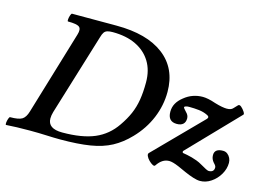

<svg xmlns="http://www.w3.org/2000/svg" viewBox="-103 -837 1410 1033"><g transform="rotate(15 602.0 -320.5)"><path d="M-7 4Q-11 4 -10 -7.5Q-9 -19 -5 -30.5Q-1 -42 3 -42Q50 -42 69 -53.5Q88 -65 98 -99L238 -565Q248 -597 234.5 -608.5Q221 -620 171 -620Q167 -620 168 -631.5Q169 -643 173 -654.5Q177 -666 181 -666H429Q599 -666 692.5 -594.5Q786 -523 786 -392Q786 -317 756.5 -246Q727 -175 671 -117Q627 -71 577.5 -44.5Q528 -18 460.5 -7Q393 4 294 4Q260 4 217.5 2Q175 0 125 0Q85 0 53 1Q21 2 -7 4ZM295 -35Q405 -35 474.5 -64.5Q544 -94 588 -159Q615 -198 631 -235Q647 -272 654 -314.5Q661 -357 661 -412Q661 -479 631.5 -527Q602 -575 548 -601Q494 -627 418 -627Q400 -627 388.5 -623.5Q377 -620 370.5 -610.5Q364 -601 359 -583L220 -129Q217 -119 215.5 -109.5Q214 -100 214 -92Q214 -35 295 -35ZM1078 25Q1062 25 1038.5 17.5Q1015 10 990.5 -1Q966 -12 946 -21Q927 -29 914 -32.5Q901 -36 892 -36Q872 -36 855.5 -25.5Q839 -15 825 6Q821 13 810.5 7.5Q800 2 789 -9Q778 -20 773 -31.5Q768 -43 774 -49L1027 -306Q1033 -312 1033 -317Q1033 -323 1023 -328Q1001 -339 974.5 -342Q948 -345 919 -345Q906 -345 899.5 -342Q893 -339 893 -337Q893 -333 897.5 -328Q902 -323 909 -315Q925 -300 925 -282Q925 -261 913 -250Q901 -239 878 -239Q828 -239 828 -294Q828 -319 839.5 -340Q851 -361 874 -379Q897 -398 923 -407Q949 -416 977 -416Q990 -416 1008 -412.5Q1026 -409 1049 -401Q1072 -394 1089 -391Q1106 -388 1116 -388Q1129 -388 1137.5 -391Q1146 -394 1151 -400L1171 -421Q1178 -428 1189 -418.5Q1200 -409 1208 -396.5Q1216 -384 1212 -380L948 -106L950 -97Q962 -95 975.5 -92.5Q989 -90 1003 -86Q1017 -82 1032 -76.5Q1047 -71 1062 -62Q1082 -50 1093.5 -44.5Q1105 -39 1109 -39Q1139 -39 1139 -66Q1139 -71 1135.5 -76.5Q1132 -82 1125 -89Q1118 -97 1114 -106.5Q1110 -116 1110 -128Q1110 -164 1157 -164Q1171 -164 1181.5 -156Q1192 -148 1198 -135.5Q1204 -123 1204 -109Q1204 -76 1186 -45Q1168 -14 1139 5.5Q1110 25 1078 25Z"/></g></svg>

Font: Junicode VF
Style: Italic
Weight: 400
Italic angle: -11°
Designer: Peter S. Baker
Version: Version 2.209